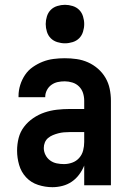

<svg xmlns="http://www.w3.org/2000/svg" viewBox="-20 -770 540 798"><path d="M198 8Q168 8 138.5 -1.5Q109 -11 88.5 -33Q68 -55 59.5 -84.5Q51 -114 51 -144Q51 -171 57.5 -196.5Q64 -222 80 -243Q96 -264 118 -279Q140 -294 165 -302.5Q190 -311 216.5 -314Q243 -317 269 -317H330V-351Q330 -368 325 -383.5Q320 -399 308.5 -410.5Q297 -422 281 -427Q265 -432 249 -432Q234 -432 220 -429Q206 -426 194 -417.5Q182 -409 175 -395.5Q168 -382 168 -368V-366H57V-371Q57 -394 64 -416.5Q71 -439 84 -458.5Q97 -478 116.5 -491.5Q136 -505 157.5 -513.5Q179 -522 202.5 -525Q226 -528 249 -528Q274 -528 298.5 -524.5Q323 -521 345.5 -511Q368 -501 387 -484.5Q406 -468 418.5 -446.5Q431 -425 436 -400.5Q441 -376 441 -351V0H330V-82Q322 -62 309 -44.5Q296 -27 278.5 -15Q261 -3 240 2.5Q219 8 198 8ZM246 -88Q263 -88 280 -94Q297 -100 309 -113.5Q321 -127 325.5 -144.5Q330 -162 330 -180V-221H269Q257 -221 245.5 -220Q234 -219 222.5 -216Q211 -213 200 -208.5Q189 -204 180 -196.5Q171 -189 166.5 -178Q162 -167 162 -155Q162 -140 169 -126Q176 -112 188.5 -103Q201 -94 216 -91Q231 -88 246 -88ZM250 -590Q234 -590 218 -595Q202 -600 191 -611Q180 -622 175 -638Q170 -654 170 -670Q170 -686 175 -702Q180 -718 191 -729Q202 -740 218 -745Q234 -750 250 -750Q266 -750 282 -745Q298 -740 309 -729Q320 -718 325 -702Q330 -686 330 -670Q330 -654 325 -638Q320 -622 309 -611Q298 -600 282 -595Q266 -590 250 -590Z"/></svg>

Font: Iosevka
Style: Bold
Weight: 700
Monospace: yes
Designer: Belleve Invis
Foundry: Belleve Invis
Version: Version 32.5.0; ttfautohint (v1.8.4)